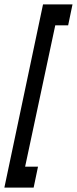

<svg xmlns="http://www.w3.org/2000/svg" viewBox="-60 -755 352 879"><path d="M272 -735H137L-40 104H94L114 8H55L193 -639H252Z"/></svg>

Font: League Gothic Condensed Italic
Style: Regular
Weight: 400
Width: 3
Designer: Tyler Finck
Foundry: The League of Moveable Type
Version: Version 1.001;PS 001.001;hotconv 1.0.56;makeotf.lib2.0.21325